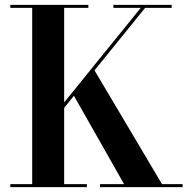

<svg xmlns="http://www.w3.org/2000/svg" viewBox="-20 -770 782 790"><path d="M137.5 -217 559 -737.5H446.5V-750H686.5V-737.5H577L155.5 -217ZM22.5 0V-12.5H112.5V-737.5H22.5V-750H343.5V-737.5H244V-12.5H337.5V0ZM391.5 0V-12.5H490.5L278.5 -386L365 -487L646.5 -12.5H731.5V0Z"/></svg>

Font: Bodoni Moda 18pt SemiBold
Style: Regular
Weight: 600
Designer: Owen Earl
Foundry: indestructible type
Version: Version 2.005